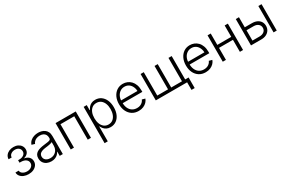

<svg xmlns="http://www.w3.org/2000/svg" viewBox="148 -1883 5130 3420"><g transform="rotate(-30 2712.5 -173.0)"><path d="M240.7 6.8Q187.5 6.8 143.8 -11.2Q100.1 -29.3 74.5 -61.8Q48.8 -94.2 48.3 -137.2H114.7Q116.2 -99.1 152.6 -74.7Q189 -50.3 240.7 -50.3Q296.4 -50.3 331.3 -79.1Q366.2 -107.9 366.2 -150.4Q366.2 -196.3 327.9 -224.4Q289.6 -252.4 226.6 -252.4H198.7V-303.7H226.6Q279.8 -303.7 315.2 -330.1Q350.6 -356.4 350.6 -399.9Q350.6 -441.4 320.6 -467.8Q290.5 -494.1 241.7 -494.1Q193.4 -494.1 159.2 -469.2Q125 -444.3 124.5 -402.8H60.5Q61.5 -446.3 85.7 -479.5Q109.9 -512.7 150.9 -531Q191.9 -549.3 242.2 -549.3Q294.4 -549.3 333.3 -529.8Q372.1 -510.3 393.6 -477.1Q415 -443.8 415 -402.8Q415 -355 385 -323.5Q355 -292 309.1 -281.7V-278.3Q369.6 -268.1 402.1 -232.9Q434.6 -197.8 434.6 -147Q434.6 -102.5 409.7 -67.9Q384.8 -33.2 341.1 -13.2Q297.4 6.8 240.7 6.8Z M706.1 11.7Q656.7 11.7 616 -7.1Q575.2 -25.9 550.8 -62.5Q526.4 -99.1 526.4 -151.9Q526.4 -192.4 541.7 -219.7Q557.1 -247.1 585.2 -264.9Q613.3 -282.7 651.9 -293Q690.4 -303.2 736.8 -308.6Q782.2 -314.5 813.7 -318.8Q845.2 -323.2 861.8 -332.5Q878.4 -341.8 878.4 -361.8V-374Q878.4 -410.6 863.5 -436.8Q848.6 -462.9 819.8 -477.1Q791 -491.2 750.5 -491.2Q711.4 -491.2 681.9 -479Q652.3 -466.8 633.3 -447Q614.3 -427.2 605.5 -403.3L542 -422.4Q558.1 -467.3 590.1 -495.4Q622.1 -523.4 663.6 -536.6Q705.1 -549.8 749 -549.8Q782.2 -549.8 816.7 -541Q851.1 -532.2 879.9 -511.7Q908.7 -491.2 926.3 -456.3Q943.8 -421.4 943.8 -369.1V0H879.4V-85.9H874.5Q863.3 -61 840.6 -38.6Q817.9 -16.1 784.4 -2.2Q751 11.7 706.1 11.7ZM715.8 -47.4Q766.1 -47.4 802.5 -69.1Q838.9 -90.8 858.6 -127.4Q878.4 -164.1 878.4 -208.5V-285.6Q871.6 -278.8 855.2 -273.7Q838.9 -268.6 817.9 -264.4Q796.9 -260.3 775.4 -257.3Q753.9 -254.4 736.8 -252.4Q691.4 -247.1 658.9 -234.9Q626.5 -222.7 609.6 -201.9Q592.8 -181.2 592.8 -148.9Q592.8 -116.7 608.9 -94Q625 -71.3 652.8 -59.3Q680.7 -47.4 715.8 -47.4Z M1522.5 -542.5V0H1456.5V-481.4H1172.9V0H1106.9V-542.5Z M1685.1 204.1V-542.5H1748.5V-438.5H1755.4Q1766.6 -464.4 1787.4 -490Q1808.1 -515.6 1841.6 -532.7Q1875 -549.8 1923.8 -549.8Q1990.2 -549.8 2040.8 -514.9Q2091.3 -480 2119.6 -417Q2147.9 -354 2147.9 -270Q2147.9 -185.5 2119.9 -122.3Q2091.8 -59.1 2041.3 -23.9Q1990.7 11.2 1923.8 11.2Q1876 11.2 1842.5 -6.1Q1809.1 -23.4 1788.1 -49.3Q1767.1 -75.2 1755.4 -101.6H1750.5V204.1ZM1915 -48.3Q1968.3 -48.3 2005.4 -77.6Q2042.5 -106.9 2061.8 -157.2Q2081.1 -207.5 2081.1 -270.5Q2081.1 -333.5 2061.8 -383.1Q2042.5 -432.6 2005.4 -461.4Q1968.3 -490.2 1915 -490.2Q1862.3 -490.2 1825.4 -462.2Q1788.6 -434.1 1769 -384.8Q1749.5 -335.4 1749.5 -270.5Q1749.5 -205.6 1769 -155.5Q1788.6 -105.5 1825.7 -76.9Q1862.8 -48.3 1915 -48.3Z M2501.5 11.7Q2425.3 11.7 2369.6 -24.2Q2314 -60.1 2283.7 -123Q2253.4 -186 2253.4 -268.1Q2253.4 -350.1 2283.4 -413.8Q2313.5 -477.5 2367.2 -513.9Q2420.9 -550.3 2491.7 -550.3Q2537.6 -550.3 2579.3 -533.4Q2621.1 -516.6 2653.8 -482.9Q2686.5 -449.2 2705.3 -398.4Q2724.1 -347.7 2724.1 -279.3V-251.5H2295.9V-308.6H2688.5L2658.2 -287.6Q2658.2 -345.7 2638.2 -391.8Q2618.2 -438 2581.1 -464.4Q2543.9 -490.7 2491.7 -490.7Q2440.4 -490.7 2401.6 -463.9Q2362.8 -437 2341.3 -392.1Q2319.8 -347.2 2319.8 -293V-260.3Q2319.8 -196.3 2342 -148.4Q2364.3 -100.6 2405 -74.2Q2445.8 -47.9 2502 -47.9Q2540 -47.9 2569.3 -60.1Q2598.6 -72.3 2618.7 -93Q2638.7 -113.8 2648.4 -138.7L2711.4 -121.1Q2699.2 -85 2670.7 -54.9Q2642.1 -24.9 2599.4 -6.6Q2556.6 11.7 2501.5 11.7Z M2856 -542.5H2921.4V-61.5H3143.1V-542.5H3208.5V-61.5H3429.7V-542.5H3495.6V0H2856ZM3500 156.2V0H3458V-61.5H3565.9V156.2Z M3878.9 11.7Q3802.7 11.7 3747.1 -24.2Q3691.4 -60.1 3661.1 -123Q3630.9 -186 3630.9 -268.1Q3630.9 -350.1 3660.9 -413.8Q3690.9 -477.5 3744.6 -513.9Q3798.3 -550.3 3869.1 -550.3Q3915 -550.3 3956.8 -533.4Q3998.5 -516.6 4031.2 -482.9Q4064 -449.2 4082.8 -398.4Q4101.6 -347.7 4101.6 -279.3V-251.5H3673.3V-308.6H4065.9L4035.6 -287.6Q4035.6 -345.7 4015.6 -391.8Q3995.6 -438 3958.5 -464.4Q3921.4 -490.7 3869.1 -490.7Q3817.9 -490.7 3779.1 -463.9Q3740.2 -437 3718.8 -392.1Q3697.3 -347.2 3697.3 -293V-260.3Q3697.3 -196.3 3719.5 -148.4Q3741.7 -100.6 3782.5 -74.2Q3823.2 -47.9 3879.4 -47.9Q3917.5 -47.9 3946.8 -60.1Q3976.1 -72.3 3996.1 -93Q4016.1 -113.8 4025.9 -138.7L4088.9 -121.1Q4076.7 -85 4048.1 -54.9Q4019.5 -24.9 3976.8 -6.6Q3934.1 11.7 3878.9 11.7Z M4602.1 -308.1V-247.1H4282.2V-308.1ZM4298.8 -542.5V0H4233.4V-542.5ZM4650.9 -542.5V0H4585.4V-542.5Z M4867.2 -335H5024.9Q5086.9 -335 5130.6 -313.7Q5174.3 -292.5 5197.5 -255.1Q5220.7 -217.8 5220.7 -168.5Q5220.7 -120.1 5197.3 -82Q5173.8 -43.9 5130.4 -22Q5086.9 0 5024.9 0H4814V-542.5H4879.4V-61.5H5024.9Q5083 -61.5 5118.7 -90.3Q5154.3 -119.1 5154.3 -166.5Q5154.3 -214.8 5118.7 -244.1Q5083 -273.4 5024.9 -273.4H4867.2ZM5278.3 0V-542.5H5343.8V0Z"/></g></svg>

Font: Inter 16pt Light
Style: Regular
Weight: 300
Version: Version 4.001;git-66647c0bb